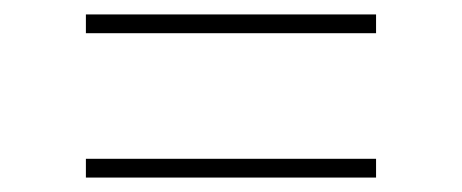

<svg xmlns="http://www.w3.org/2000/svg" viewBox="-20 -463 640 266"><path d="M99 -417V-443H501V-417ZM99 -217V-243H501V-217Z"/></svg>

Font: SourceCodeVF
Style: Italic
Weight: 200
Italic angle: -11°
Monospace: yes
Designer: Paul D. Hunt, Teo Tuominen
Foundry: Adobe
Version: Version 1.026;hotconv 1.1.0;makeotfexe 2.6.0